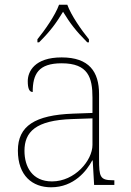

<svg xmlns="http://www.w3.org/2000/svg" viewBox="-20 -786 557 816"><path d="M139 -619V-606H146C196 -656 218 -687 248 -736C278 -687 301 -656 351 -606H358V-619C327 -657 282 -721 266 -766H231C215 -721 170 -657 139 -619ZM197 10C295 10 349 -61 372 -104H374L380 0H466V-20H459C405 -20 401 -35 401 -110V-386C401 -481 359 -542 242 -542C127 -542 98 -482 98 -441C98 -409 105 -395 119 -395C119 -471 143 -517 242 -517C355 -517 373 -456 373 -371V-306L290 -303C129 -297 56 -251 56 -146C56 -39 118 10 197 10ZM201 -15C117 -15 84 -77 84 -145C84 -225 131 -275 287 -280L373 -283V-170C373 -104 298 -15 201 -15Z"/></svg>

Font: Noto Serif Georgian Thin
Style: Regular
Weight: 100
Designer: Monotype Design Team, Akaki Razmadze
Foundry: Google LLC
Version: Version 2.003